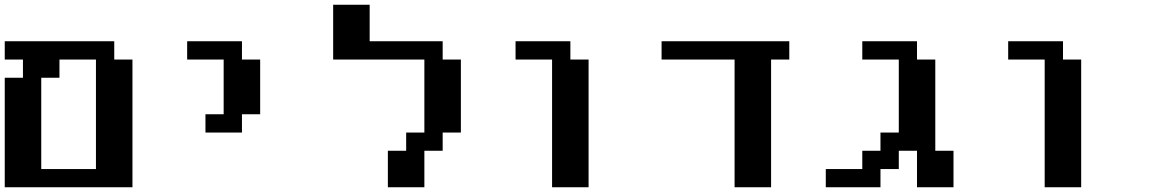

<svg xmlns="http://www.w3.org/2000/svg" viewBox="-20 -789 4883 809"><path d="M384.3 -76.7V-538.1H230.5V-461.4H153.8V-76.7ZM0 0V-461.4H76.7V-538.1H0V-615.2H461.4V-538.1H538.1V0Z M845.7 -230.5V-307.6H922.4V-538.1H768.6V-615.2H999.5V-538.1H1076.2V-307.6H999.5V-230.5Z M1614.3 0V-153.8H1691.4V-230.5H1768.1V-538.1H1383.8V-769H1537.6V-615.2H1845.2V-538.1H1921.9V-230.5H1845.2V-153.8H1768.1V0Z M2306.2 0V-538.1H2152.3V-615.2H2383.3V-538.1H2460V0Z M3075.2 0V-538.1H2767.6V-615.2H3305.7V-538.1H3229V0Z M3459.5 0V-76.7H3613.3V-153.8H3689.9V-230.5H3767.1V-538.1H3613.3V-615.2H3843.8V-538.1H3920.9V-153.8H3997.6V0H3843.8V-153.8H3767.1V-76.7H3689.9V0Z M4381.8 0V-538.1H4228V-615.2H4459V-538.1H4535.6V0Z"/></svg>

Font: Good Old DOS
Style: Regular
Weight: 400
Designer: Vasily Draigo
Foundry: Vasily Draigo
Version: 1.0